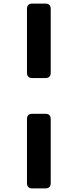

<svg xmlns="http://www.w3.org/2000/svg" viewBox="-20 -865 435 1075"><path d="M161 -428Q131 -428 131 -458V-815Q131 -845 161 -845H234Q264 -845 264 -815V-458Q264 -428 234 -428ZM161 190Q131 190 131 160V-198Q131 -228 161 -228H234Q264 -228 264 -198V160Q264 190 234 190Z"/></svg>

Font: Pitagon Sans Text
Style: Bold
Weight: 700
Designer: Travis Tran
Foundry: Pitagon
Version: Version 1.001; ttfautohint (v1.8.4.7-5d5b);gftools[0.9.26]